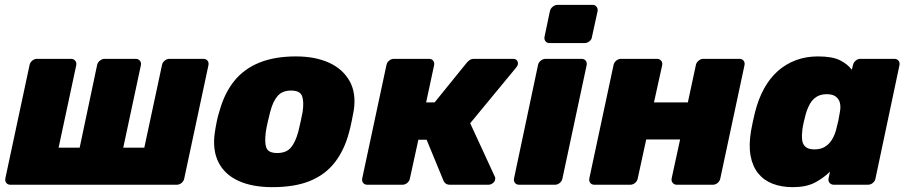

<svg xmlns="http://www.w3.org/2000/svg" viewBox="-20 -763 3745 793"><path d="M23 0Q12 0 6 -7.5Q0 -15 2 -26L102 -494Q104 -505 113 -512.5Q122 -520 133 -520H273Q284 -520 290.5 -512.5Q297 -505 295 -494L222 -153H309L381 -494Q383 -505 392.5 -512.5Q402 -520 412 -520H541Q551 -520 557.5 -512.5Q564 -505 562 -494L489 -153H576L649 -494Q651 -505 660 -512.5Q669 -520 680 -520H820Q831 -520 837 -512.5Q843 -505 841 -494L741 -26Q739 -15 730 -7.5Q721 0 710 0Z M1105 10Q1022 10 965 -16Q908 -42 882.5 -92.5Q857 -143 867 -214Q870 -235 875 -260Q880 -285 887 -306Q907 -378 947 -428Q987 -478 1050.5 -504Q1114 -530 1202 -530Q1282 -530 1339 -504Q1396 -478 1424 -428Q1452 -378 1441 -306Q1437 -285 1432 -260Q1427 -235 1421 -214Q1402 -143 1363 -92.5Q1324 -42 1261 -16Q1198 10 1105 10ZM1125 -131Q1162 -131 1181 -153Q1200 -175 1212 -219Q1216 -234 1221.5 -260Q1227 -286 1230 -301Q1236 -344 1227.5 -366.5Q1219 -389 1182 -389Q1146 -389 1126.5 -366.5Q1107 -344 1096 -301Q1092 -286 1086 -260Q1080 -234 1078 -219Q1072 -175 1080 -153Q1088 -131 1125 -131Z M1497 0Q1486 0 1480 -7.5Q1474 -15 1476 -26L1576 -494Q1578 -505 1587 -512.5Q1596 -520 1607 -520H1752Q1763 -520 1769 -512.5Q1775 -505 1773 -494L1740 -340H1775L1907 -503Q1911 -508 1918.5 -514Q1926 -520 1939 -520H2100Q2110 -520 2115 -513.5Q2120 -507 2119 -498Q2118 -491 2111 -483L1922 -254L2023 -35Q2024 -33 2025 -30Q2026 -27 2025 -22Q2024 -13 2015.5 -6.5Q2007 0 1997 0H1839Q1828 0 1821.5 -4.5Q1815 -9 1812 -16L1742 -186H1708L1673 -26Q1671 -15 1662 -7.5Q1653 0 1642 0Z M2124 0Q2113 0 2107 -7.5Q2101 -15 2103 -26L2202 -494Q2204 -505 2213.5 -512.5Q2223 -520 2234 -520H2382Q2393 -520 2399 -512.5Q2405 -505 2403 -494L2303 -26Q2301 -15 2292 -7.5Q2283 0 2272 0ZM2250 -585Q2239 -585 2233 -592.5Q2227 -600 2229 -611L2251 -716Q2253 -727 2262.5 -735Q2272 -743 2283 -743H2428Q2438 -743 2444 -735Q2450 -727 2448 -716L2425 -611Q2424 -600 2414.5 -592.5Q2405 -585 2394 -585Z M2435 0Q2424 0 2418 -7.5Q2412 -15 2414 -26L2514 -494Q2516 -505 2525 -512.5Q2534 -520 2545 -520H2693Q2704 -520 2710.5 -512.5Q2717 -505 2715 -494L2681 -340H2821L2854 -494Q2856 -505 2865.5 -512.5Q2875 -520 2885 -520H3034Q3045 -520 3051 -512.5Q3057 -505 3055 -494L2955 -26Q2953 -15 2944 -7.5Q2935 0 2924 0H2775Q2765 0 2758.5 -7.5Q2752 -15 2754 -26L2789 -187H2649L2614 -26Q2612 -15 2603 -7.5Q2594 0 2583 0Z M3254 10Q3208 10 3171.5 -4Q3135 -18 3111.5 -47Q3088 -76 3080 -120Q3072 -164 3082 -223Q3086 -245 3089.5 -261Q3093 -277 3098 -298Q3112 -354 3136 -397.5Q3160 -441 3193 -470Q3226 -499 3267.5 -514.5Q3309 -530 3358 -530Q3417 -530 3448.5 -514.5Q3480 -499 3498 -475L3503 -494Q3505 -505 3514 -512.5Q3523 -520 3533 -520H3674Q3685 -520 3691 -512.5Q3697 -505 3695 -494L3596 -26Q3594 -15 3585 -7.5Q3576 0 3565 0H3424Q3413 0 3406.5 -7.5Q3400 -15 3402 -26L3408 -54Q3378 -25 3343 -7.5Q3308 10 3254 10ZM3344 -146Q3370 -146 3387.5 -157Q3405 -168 3416 -186Q3427 -204 3433 -226Q3439 -248 3442.5 -264.5Q3446 -281 3449 -301Q3453 -322 3449 -338Q3445 -354 3432 -364Q3419 -374 3395 -374Q3370 -374 3353 -363.5Q3336 -353 3325.5 -334.5Q3315 -316 3308 -292Q3304 -277 3300 -260Q3296 -243 3294 -228Q3291 -204 3293 -185.5Q3295 -167 3307 -156.5Q3319 -146 3344 -146Z"/></svg>

Font: Rubik ExtraBold
Style: Italic
Weight: 800
Italic angle: -12°
Designer: Hubert and Fischer
Foundry: Hubert and Fischer
Version: Version 2.300;gftools[0.9.30]